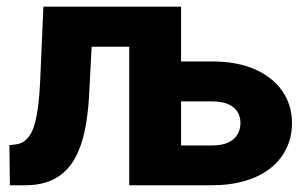

<svg xmlns="http://www.w3.org/2000/svg" viewBox="-20 -548 902 568"><path d="M108.4 -528.3H257.3L243.2 -259.3Q239.7 -202.1 230.2 -159.2Q220.7 -116.2 205.1 -85.9Q189.5 -55.7 167.2 -36.6Q145 -17.6 117.2 -8.8Q89.4 0 56.2 0H9.3L7.8 -118.7L24.9 -120.6Q39.6 -122.1 50.5 -129.4Q61.5 -136.7 69.8 -150.4Q78.1 -164.1 83.7 -185.5Q89.4 -207 93 -236.1Q96.7 -265.1 98.6 -303.2ZM406.7 -528.3V-409.7H146.5V-528.3ZM455.6 -366.2H606.9Q681.6 -366.2 734.4 -342.8Q787.1 -319.3 815.4 -278.3Q843.8 -237.3 843.8 -183.6Q843.8 -143.1 827.6 -109.4Q811.5 -75.7 781.2 -51.3Q751 -26.9 706.8 -13.4Q662.6 0 606.9 0H362.3V-528.3H515.6V-117.7H606.9Q637.2 -117.7 655.8 -126.7Q674.3 -135.7 682.9 -150.9Q691.4 -166 691.4 -184.6Q691.4 -202.1 682.9 -216.6Q674.3 -231 655.8 -239.5Q637.2 -248 606.9 -248H455.6Z"/></svg>

Font: Roboto ExtraBold
Style: Regular
Weight: 800
Designer: Christian Robertson
Foundry: Google
Version: Version 3.009; 2024